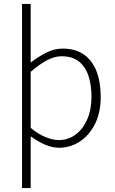

<svg xmlns="http://www.w3.org/2000/svg" viewBox="-20 -739 584 976"><path d="M92 217V-719H136V-512V-421Q172 -449 213.5 -470.5Q255 -492 299 -492Q363 -492 406 -462Q449 -432 470.5 -377Q492 -322 492 -247Q492 -166 462.5 -108Q433 -50 385 -19Q337 12 280 12Q246 12 209.5 -3.5Q173 -19 136 -46V42V217ZM278 -27Q327 -27 364.5 -55Q402 -83 423.5 -132.5Q445 -182 445 -247Q445 -306 430 -352.5Q415 -399 381.5 -426Q348 -453 293 -453Q257 -453 218.5 -432.5Q180 -412 136 -374V-89Q177 -55 214 -41Q251 -27 278 -27Z"/></svg>

Font: Mada Light
Style: Regular
Weight: 300
Designer: Khaled Hosny
Version: Version 1.5